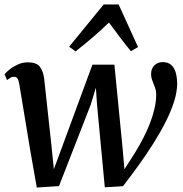

<svg xmlns="http://www.w3.org/2000/svg" viewBox="-22 -831 822 861"><path d="M143 10 113.5 -157.5 64.5 -453.5Q61.5 -472 56.2 -479.2Q51 -486.5 42 -486.5Q32 -487 24.8 -482.2Q17.5 -477.5 9.5 -472L-1.5 -498Q4.5 -506 19.8 -518.5Q35 -531 56.5 -541.2Q78 -551.5 103 -551.5Q140.5 -551.5 156 -532.5Q171.5 -513.5 176 -479L209 -175.5L219.5 -72L259 -179L392.5 -541H491L527.5 -169L536 -72L584 -147Q603.5 -179 620.5 -211.8Q637.5 -244.5 650.2 -277.5Q663 -310.5 670.5 -342.5Q678 -374.5 678.5 -404Q678.5 -423.5 672.8 -439.2Q667 -455 661.2 -469.5Q655.5 -484 655.5 -499.5Q655.5 -523 670.2 -537.8Q685 -552.5 708 -552.5Q731.5 -552.5 745.8 -539.8Q760 -527 766 -505.5Q772 -484 772.5 -456.5Q772.5 -420 759 -376.8Q745.5 -333.5 721.8 -286.2Q698 -239 667 -189.8Q636 -140.5 600.8 -91.5Q565.5 -42.5 529.5 4L448 9L413 -362.5L408 -438L385 -362L242.5 3.5ZM317 -600.5 288 -621.5 443 -811H510L597 -620L565 -601.5Q540 -631.5 516.2 -663.5Q492.5 -695.5 466.5 -730Q433 -697 395.5 -665Q358 -633 317 -600.5Z"/></svg>

Font: Merriweather 60pt Medium
Style: Italic
Weight: 500
Italic angle: -7.8°
Version: Version 2.101